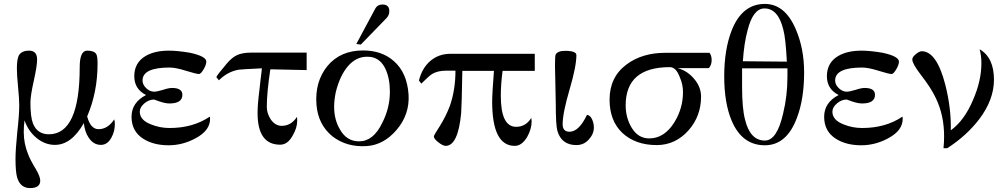

<svg xmlns="http://www.w3.org/2000/svg" viewBox="-20 -730 5114 978"><path d="M565 -98Q565 -61 548 -30Q528 8 494 8Q455 8 431 -30Q412 -58 407 -103Q344 8 260 8Q207 8 163 -30Q123 -64 105 -117Q101 -88 101 -57Q101 1 123 55Q133 83 163 132Q185 170 185 190Q185 228 133 228Q83 228 67 173Q59 144 59 79Q59 33 68 -57Q78 -144 78 -194Q78 -226 72 -287Q66 -348 66 -380Q66 -426 75 -446Q89 -472 128 -472Q169 -472 169 -427Q169 -394 152 -318Q135 -242 135 -207Q135 -134 148 -101Q170 -46 229 -46Q386 -46 386 -388Q386 -472 424 -472Q459 -472 470 -455Q477 -444 477 -406Q477 -260 424 -137Q441 -72 482 -72Q529 -72 562 -122Q565 -112 565 -98Z M1049 -136 1050 -129Q1053 -66 975 -25Q910 10 839 10Q762 10 710 -23Q650 -61 650 -135Q650 -208 724 -246Q664 -276 664 -342Q664 -411 722 -445Q768 -472 841 -472Q885 -472 949 -461Q1031 -443 1031 -416Q1031 -402 1019 -380Q1004 -353 993 -353Q981 -353 929 -369Q875 -386 844 -386Q706 -386 706 -320Q706 -299 724.5 -281Q743 -263 765 -263Q779 -263 809 -272Q839 -282 856 -282Q909 -282 909 -247Q909 -203 843 -203Q823 -203 793 -213Q788 -215 779 -218L765 -223Q739 -223 716 -204Q692 -184 692 -161Q692 -118 750 -96Q794 -78 844 -78Q963 -78 1049 -136Z M1542 -462V-373L1357 -377Q1339 -257 1339 -186Q1339 -153 1359 -122Q1382 -89 1415 -89Q1463 -89 1493 -135Q1494 -130 1494 -116Q1494 -78 1470 -38Q1445 7 1407 7Q1292 7 1292 -154Q1292 -198 1301 -268Q1304 -295 1307 -322Q1310 -349 1312 -363Q1314 -377 1314 -382Q1210 -377 1196 -375Q1139 -365 1095 -321L1082 -337Q1084 -346 1135 -406Q1162 -438 1189 -450Q1216 -462 1261 -462Z M1963 -674Q1963 -652 1949 -638L1818 -503L1795 -506L1892 -687Q1903 -707 1928 -707Q1963 -707 1963 -674ZM2061 -250Q2068 -147 1999 -67Q1934 8 1849 14Q1747 21 1674 -35Q1600 -95 1592 -197Q1583 -314 1648 -394Q1714 -473 1829 -473Q1926 -473 1987 -418Q2053 -360 2061 -250ZM1966 -263Q1966 -331 1943 -380Q1918 -432 1869 -440Q1862 -441 1849 -441Q1794 -441 1752.5 -393Q1711 -345 1690 -259Q1682 -219 1682 -186Q1682 -120 1712 -70Q1746 -10 1809 -10Q1882 -10 1927 -104Q1966 -180 1966 -263Z M2704 -456V-369H2540Q2531 -301 2531 -242Q2531 -84 2609 -84Q2658 -84 2686 -129Q2688 -119 2688 -111Q2688 -73 2665 -32Q2638 13 2602 13Q2487 13 2487 -212Q2487 -254 2496 -369H2335Q2332 -192 2329 -153Q2313 13 2250 13Q2236 13 2213 -5Q2190 -23 2190 -35Q2190 -41 2218 -84Q2252 -138 2272 -192Q2300 -273 2300 -370H2252Q2209 -370 2181 -353Q2166 -344 2126 -304L2114 -320Q2130 -384 2172.5 -420Q2215 -456 2275 -456Z M3005 -80Q3005 -47 2978 -18Q2953 9 2916 9Q2840 9 2819 -64Q2811 -94 2811 -199Q2811 -212 2809 -298Q2807 -384 2807 -394Q2807 -442 2810 -451Q2819 -471 2859 -471Q2916 -471 2916 -449Q2916 -392 2881 -273Q2846 -154 2846 -97Q2846 -59 2881 -59Q2929 -59 2970 -145Q2986 -143 2995.5 -123Q3005 -103 3005 -80Z M3605 -424Q3605 -400 3591 -383H3432Q3482 -369 3516 -328Q3551 -287 3551 -238Q3551 -139 3488 -67Q3421 9 3325 9Q3217 9 3150 -53Q3085 -115 3085 -222Q3085 -338 3172 -402Q3251 -461 3369 -461H3594Q3605 -447 3605 -424ZM3459 -261Q3459 -300 3443 -336Q3424 -388 3392 -388Q3167 -388 3167 -193Q3167 -132 3196 -82Q3229 -25 3287 -25Q3364 -25 3415 -107Q3459 -178 3459 -261Z M4076 -361Q4076 -225 4039 -129Q3987 10 3876 10Q3760 10 3707 -115Q3669 -205 3669 -341Q3669 -478 3707 -575Q3760 -710 3876 -710Q3979 -710 4034 -580Q4076 -482 4076 -361ZM3764 -418 3988 -416Q3982 -536 3970 -579Q3944 -687 3874 -687Q3816 -687 3788 -576Q3770 -510 3764 -418ZM3991 -339V-382H3760V-287Q3760 -178 3775 -121Q3801 -14 3876 -14Q3938 -14 3969 -152Q3991 -241 3991 -339Z M4577 -136 4578 -129Q4581 -66 4503 -25Q4438 10 4367 10Q4290 10 4238 -23Q4178 -61 4178 -135Q4178 -208 4252 -246Q4192 -276 4192 -342Q4192 -411 4250 -445Q4296 -472 4369 -472Q4413 -472 4477 -461Q4559 -443 4559 -416Q4559 -402 4547 -380Q4532 -353 4521 -353Q4509 -353 4457 -369Q4403 -386 4372 -386Q4234 -386 4234 -320Q4234 -299 4252.5 -281Q4271 -263 4293 -263Q4307 -263 4337 -272Q4367 -282 4384 -282Q4437 -282 4437 -247Q4437 -203 4371 -203Q4351 -203 4321 -213Q4316 -215 4307 -218L4293 -223Q4267 -223 4244 -204Q4220 -184 4220 -161Q4220 -118 4278 -96Q4322 -78 4372 -78Q4491 -78 4577 -136Z M5043 -324Q5043 -222 4968 -123Q4904 -39 4805 25H4786Q4789 -5 4789 -36Q4789 -143 4747 -230Q4723 -282 4669 -351Q4627 -406 4627 -427Q4627 -440 4645 -454Q4663 -469 4675 -469Q4751 -469 4795 -299Q4826 -176 4823 -66Q4892 -116 4936 -220Q4979 -318 4979 -408Q4979 -446 4970 -479Q5043 -437 5043 -324Z"/></svg>

Font: GFS Didot
Style: Regular
Weight: 400
Designer: Takis Katsoulidis and George D. Matthiopoulos
Foundry: Takis Katsoulidis and George D. Matthiopoulos
Version: Version 1.0